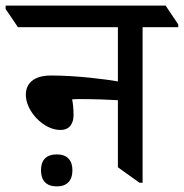

<svg xmlns="http://www.w3.org/2000/svg" viewBox="-65 -644 655 684"><path d="M150 -181C184 -181 197 -205 197 -234C197 -255 195 -276 192 -290C202 -291 209 -291 220 -291C274 -291 325 -289 355 -287V-48L432 7H443V-547H570V-557L525 -624H-45V-612L-1 -547H355V-354C315 -361 210 -375 117 -375C54 -375 27 -346 27 -306C27 -249 89 -181 150 -181ZM138 20C173 20 193 0 193 -38C193 -74 173 -94 138 -94C100 -94 81 -74 81 -38C81 0 100 20 138 20Z"/></svg>

Font: Noto Serif Devanagari Medium
Style: Regular
Weight: 500
Designer: Universal Thirst, Indian Type Foundry and the Monotype Design Team
Foundry: Monotype Imaging Inc.
Version: Version 2.004